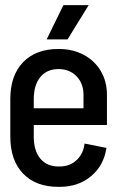

<svg xmlns="http://www.w3.org/2000/svg" viewBox="-20 -710 455 745"><path d="M395 -342V-225H111V-180Q111 -125 136.5 -94.5Q162 -64 207 -64H211Q251 -64 277.5 -89Q304 -114 308 -153L393 -136Q383 -68 333.5 -26.5Q284 15 212 15H206Q119 15 69.5 -36.5Q20 -88 20 -180V-326Q20 -417 69.5 -468.5Q119 -520 207 -520Q262 -520 304.5 -497.5Q347 -475 371 -434.5Q395 -394 395 -342ZM111 -290H304V-342Q304 -386 277 -414Q250 -442 207 -442Q162 -442 136.5 -411Q111 -380 111 -325ZM324 -690 242 -557H161L226 -690Z"/></svg>

Font: Akshar
Style: Regular
Weight: 400
Designer: Tall Chai
Foundry: Tall Chai
Version: Version 1.000